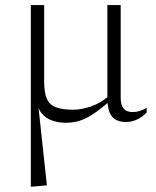

<svg xmlns="http://www.w3.org/2000/svg" viewBox="-20 -460 598 735"><path d="M98 -440.5H149V-149Q149 -107 158.8 -83.2Q168.5 -59.5 193 -49.8Q217.5 -40 260 -40Q290.5 -40 326.2 -51.8Q362 -63.5 395.5 -91.5L407.5 -79.5Q376 -51.5 352 -34Q328 -16.5 308 -7Q288 2.5 269.8 6.2Q251.5 10 232.5 10Q204.5 10 179.8 1.5Q155 -7 138.8 -27.2Q122.5 -47.5 118.5 -82.5L123 -88.5L159.5 249.5L104 254.5H98ZM442 -87.5Q442 -67 447.2 -54.5Q452.5 -42 463 -36.5Q473.5 -31 488.5 -31Q501 -31 513.8 -34.8Q526.5 -38.5 541.5 -47V-29Q522.5 -10 502.5 -1.5Q482.5 7 462.5 7Q426 7 408.5 -14Q391 -35 391 -87V-440.5H442Z"/></svg>

Font: Newsreader 16pt Light
Style: Regular
Weight: 300
Designer: Hugues Gentile
Foundry: Production Type
Version: Version 1.003